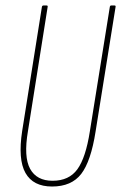

<svg xmlns="http://www.w3.org/2000/svg" viewBox="-20 -675 442 701"><path d="M170 6Q101 6 73 -43.5Q45 -93 61 -197L133 -650Q134 -655 139 -655H150Q155 -655 154 -650L82 -196Q66 -102 90 -58.5Q114 -15 172 -15Q232 -15 262.5 -57Q293 -99 308 -195L381 -650Q382 -655 386 -655H398Q403 -655 402 -650L329 -195Q312 -86 276.5 -40Q241 6 170 6Z"/></svg>

Font: Sofia Sans Extra Condensed Thin
Style: Italic
Weight: 250
Italic angle: -9°
Version: Version 4.100